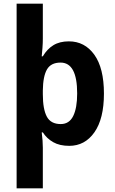

<svg xmlns="http://www.w3.org/2000/svg" viewBox="-20 -780 624 1040"><path d="M543 -273Q543 -137 491.5 -63.5Q440 10 355 10Q303 10 268 -10Q233 -30 212 -63H206Q209 -41 210.5 -18.5Q212 4 212 20V240H70V-760H212V-571Q212 -547 210 -520.5Q208 -494 206 -475H212Q235 -514 269 -535Q303 -556 353 -556Q439 -556 491 -483.5Q543 -411 543 -273ZM398 -274Q398 -441 308 -441Q256 -441 234.5 -404Q213 -367 212 -290V-270Q212 -189 233.5 -148.5Q255 -108 309 -108Q355 -108 376.5 -151.5Q398 -195 398 -274Z"/></svg>

Font: Noto Sans Ethiopic SemiCondensed
Style: Bold
Weight: 700
Width: 4
Designer: Monotype Design Team
Foundry: Monotype Imaging Inc.
Version: Version 2.102; ttfautohint (v1.8.4.7-5d5b)